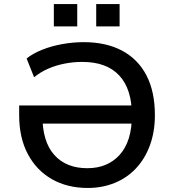

<svg xmlns="http://www.w3.org/2000/svg" viewBox="-20 -923 863 952"><path d="M415 9Q314 9 237.5 -34.5Q161 -78 118 -159Q75 -240 75 -352V-400H684V-310H153L190 -352Q190 -221 249 -155Q308 -89 413 -89Q514 -89 574 -156Q634 -223 634 -352Q634 -481 571.5 -548.5Q509 -616 388 -616Q343 -616 300 -607.5Q257 -599 219 -582.5Q181 -566 149 -540L112 -633Q143 -658 189.5 -676.5Q236 -695 289.5 -704.5Q343 -714 395 -714Q506 -714 585 -672Q664 -630 706 -549.5Q748 -469 748 -352Q748 -270 723.5 -203Q699 -136 654.5 -88.5Q610 -41 548.5 -16Q487 9 415 9ZM457 -792V-903H573V-792ZM247 -792V-903H363V-792Z"/></svg>

Font: Nunito Sans 7pt SemiBold
Style: Regular
Weight: 600
Designer: Vernon Adams
Foundry: Vernon Adams
Version: Version 3.101;gftools[0.9.27]